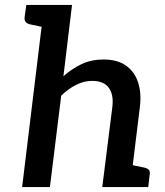

<svg xmlns="http://www.w3.org/2000/svg" viewBox="-20 -761 670 781"><path d="M70 0 160 -741H273L238 -451Q273 -482 312.5 -500.5Q352 -519 401 -519Q457 -519 492 -494.5Q527 -470 541.5 -426.5Q556 -383 549 -326L509 0H396L437 -326Q443 -376 422.5 -404Q402 -432 355 -432Q322 -432 290 -416Q258 -400 229 -372L183 0ZM483 0 506 -92 568 -79Q580 -76 585.5 -70Q591 -64 589 -52L583 0ZM187 -741 164 -649 102 -662Q90 -665 84.5 -671.5Q79 -678 80 -690L87 -741Z"/></svg>

Font: Aleo SemiBold
Style: Italic
Weight: 600
Italic angle: -7°
Designer: Alessio Laiso
Foundry: Alessio Laiso
Version: Version 2.001;gftools[0.9.29]